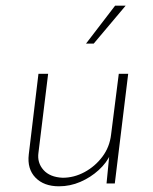

<svg xmlns="http://www.w3.org/2000/svg" viewBox="-20 -644 538 674"><path d="M187 10Q134 10 104.5 -20.5Q75 -51 81 -102L115 -385H149L115 -108Q110 -73 132.5 -47.5Q155 -22 200 -20Q240 -20 277 -40Q314 -60 339.5 -94Q365 -128 370 -172L397 -385H430L383 0H354L365 -112L368 -103Q355 -73 326.5 -47Q298 -21 262 -5.5Q226 10 187 10ZM421 -624 309 -491H282L384 -624Z"/></svg>

Font: Josefin Sans ExtraLight
Style: Italic
Weight: 250
Italic angle: -7°
Designer: Santiago Orozco
Foundry: Typemade
Version: Version 2.000